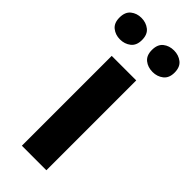

<svg xmlns="http://www.w3.org/2000/svg" viewBox="-260 -789 825 825"><g transform="rotate(45 152.5 -376.0)"><path d="M227 0H78V-546H227ZM-15 -686Q-15 -720 5 -736Q25 -752 53 -752Q81 -752 101.5 -736Q122 -720 122 -686Q122 -653 101.5 -637Q81 -621 53 -621Q25 -621 5 -637Q-15 -653 -15 -686ZM182 -686Q182 -720 202 -736Q222 -752 251 -752Q279 -752 299.5 -736Q320 -720 320 -686Q320 -653 299.5 -637Q279 -621 251 -621Q222 -621 202 -637Q182 -653 182 -686Z"/></g></svg>

Font: BC Sans
Style: Bold
Weight: 700
Designer: Monotype Design Team
Province of B.C.
Foundry: Monotype Imaging Inc.
Version: Version 2.000;GOOG;noto-source:20170915:90ef993387c0